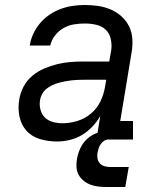

<svg xmlns="http://www.w3.org/2000/svg" viewBox="-20 -558 640 768"><path d="M208 8Q173 8 140.5 -1.5Q108 -11 86.5 -34.5Q65 -58 58 -91.5Q51 -125 57 -159Q61 -186 74 -211Q87 -236 109 -254.5Q131 -273 157 -284Q183 -295 209.5 -301.5Q236 -308 262.5 -310Q289 -312 316 -312H417L425 -358Q428 -380 423 -402.5Q418 -425 402.5 -439.5Q387 -454 364.5 -459Q342 -464 319 -464Q298 -464 276 -460.5Q254 -457 234.5 -446Q215 -435 200.5 -416.5Q186 -398 181 -376H99Q103 -401 113.5 -423.5Q124 -446 140.5 -465.5Q157 -485 178.5 -499.5Q200 -514 223.5 -522.5Q247 -531 271 -534.5Q295 -538 319 -538Q347 -538 373.5 -534Q400 -530 424 -519.5Q448 -509 467 -491.5Q486 -474 497 -451Q508 -428 509.5 -400.5Q511 -373 506 -346L461 -74H512V0H366L381 -94Q368 -71 349 -51Q330 -31 307 -17.5Q284 -4 258.5 2Q233 8 208 8ZM230 -65Q259 -65 289 -74Q319 -83 343.5 -103.5Q368 -124 381.5 -152Q395 -180 400 -210L405 -239H316Q303 -239 290.5 -238.5Q278 -238 265 -236.5Q252 -235 239.5 -232.5Q227 -230 214 -226.5Q201 -223 188.5 -217Q176 -211 165.5 -202.5Q155 -194 148.5 -182Q142 -170 140 -157Q137 -138 142 -119Q147 -100 160 -87.5Q173 -75 192 -70Q211 -65 230 -65ZM406 190Q389 190 372.5 188Q356 186 341.5 180.5Q327 175 314.5 165Q302 155 294.5 141Q287 127 286 110.5Q285 94 288 77Q292 54 302.5 32.5Q313 11 331.5 -5Q350 -21 373 -27.5Q396 -34 418 -34L413 0Q404 0 396 5.5Q388 11 382.5 19Q377 27 374.5 35.5Q372 44 370 53Q368 65 370 76Q372 87 379 95Q386 103 397 106.5Q408 110 420 110H495L481 190Z"/></svg>

Font: Iosevka Slab Extended Oblique
Style: Regular
Weight: 400
Width: 7
Italic angle: -9°
Monospace: yes
Designer: Belleve Invis
Foundry: Belleve Invis
Version: Version 11.1.0; ttfautohint (v1.8.3)